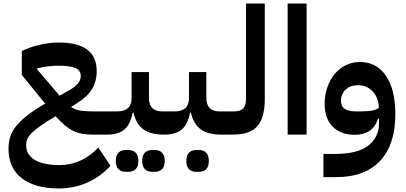

<svg xmlns="http://www.w3.org/2000/svg" viewBox="-20 -760 2290 1084"><path d="M312 304Q177 304 102.5 246Q28 188 28 79Q28 45 37 14.5Q46 -16 69.5 -46Q93 -76 133 -107.5Q173 -139 235 -175L103 -337V-472Q151 -495 205.5 -507.5Q260 -520 312 -520Q526 -520 526 -359Q526 -300 498.5 -255.5Q471 -211 405 -171L381 -156Q405 -140 434.5 -135.5Q464 -131 511 -131H610V-27L590 0H504Q472 0 445.5 -4.5Q419 -9 395 -20.5Q371 -32 346.5 -52Q322 -72 294 -104Q246 -75 214 -53Q182 -31 163 -13Q144 5 136 21Q128 37 128 56V64Q128 113 176 142.5Q224 172 318 172Q379 172 434.5 146.5Q490 121 535 73L604 176Q546 239 471.5 271.5Q397 304 312 304ZM190 -368 316 -220 365 -247Q403 -268 419.5 -288Q436 -308 436 -331Q436 -362 406.5 -375.5Q377 -389 311 -389Q281 -389 249 -385Q217 -381 190 -374Z M583 -104 610 -131H641Q723 -131 723 -206V-353H821V-206Q821 -131 896 -131H934V-27L907 0Q830 0 789 -30Q748 -60 734 -124H729Q716 -58 682.5 -29Q649 0 583 0ZM838 210Q814 210 798.5 195.5Q783 181 783 149Q783 116 798.5 101.5Q814 87 838 87H855Q879 87 894.5 101.5Q910 116 910 149Q910 181 894.5 195.5Q879 210 855 210ZM689 210Q665 210 649.5 195.5Q634 181 634 149Q634 116 649.5 101.5Q665 87 689 87H706Q730 87 745.5 101.5Q761 116 761 149Q761 181 745.5 195.5Q730 210 706 210Z M907 -104 934 -131H965Q1047 -131 1047 -206V-353H1145V-206Q1145 -131 1220 -131H1258V-27L1231 0Q1154 0 1113 -30Q1072 -60 1058 -124H1053Q1040 -58 1006.5 -29Q973 0 907 0ZM1087 210Q1063 210 1047.5 195.5Q1032 181 1032 149Q1032 116 1047.5 101.5Q1063 87 1087 87H1104Q1128 87 1143.5 101.5Q1159 116 1159 149Q1159 181 1143.5 195.5Q1128 210 1104 210Z M1231 -104 1258 -131H1298Q1338 -131 1353.5 -148Q1369 -165 1369 -201V-740H1475V-201Q1475 -98 1434.5 -49.5Q1394 -1 1298 0H1231Z M1604 -740H1711V0H1604Z M1806 109H1872Q2000 109 2060 61.5Q2120 14 2120 -65V-90H2114Q2100 -44 2066.5 -21.5Q2033 1 1984 1Q1903 1 1858 -45Q1813 -91 1813 -174Q1813 -224 1828 -267Q1843 -310 1869.5 -342Q1896 -374 1932.5 -392Q1969 -410 2012 -410Q2106 -410 2159 -332Q2212 -254 2212 -115Q2212 -31 2191 34.5Q2170 100 2128 146Q2086 192 2023.5 216Q1961 240 1879 240H1806ZM2012 -131Q2053 -131 2078.5 -135.5Q2104 -140 2119 -151Q2117 -209 2084 -244Q2051 -279 2001 -279Q1958 -279 1931.5 -254Q1905 -229 1905 -191Q1905 -159 1927 -145Q1949 -131 1991 -131Z"/></svg>

Font: IBM Plex Arabic SemiBold
Style: Regular
Weight: 600
Designer: Mike Abbink, Paul van der Laan, Pieter van Rosmalen, Wael Morcos, Khajak Apelian
Foundry: Bold Monday
Version: Version 1.0